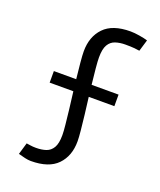

<svg xmlns="http://www.w3.org/2000/svg" viewBox="-141 -746 781 937"><g transform="rotate(20 250.0 -277.5)"><path d="M88 -348H204Q199 -393 195.5 -431Q192 -469 192 -489Q192 -565 236.5 -611.5Q281 -658 374 -658Q394 -658 421.5 -653.5Q449 -649 464 -644L446 -584Q432 -586 416.5 -587.5Q401 -589 372 -589Q344 -589 321 -581.5Q298 -574 285 -552Q272 -530 272 -486Q272 -467 275.5 -429.5Q279 -392 284 -348H424V-288H291Q297 -243 302 -199Q307 -155 310.5 -120Q314 -85 314 -65Q314 11 269.5 57Q225 103 132 103Q118 103 100.5 99Q83 95 66 90L84 29Q93 30 105 32Q117 34 134 34Q163 34 185.5 26.5Q208 19 221 -3Q234 -25 234 -68Q234 -87 230.5 -121Q227 -155 222 -199Q217 -243 211 -288H88Z"/></g></svg>

Font: Strait
Style: Regular
Weight: 400
Designer: Eduardo Rodriguez Tunni
Foundry: Eduardo Rodriguez Tunni
Version: Version 1.002; ttfautohint (v1.8.4.7-5d5b);gftools[0.9.23]